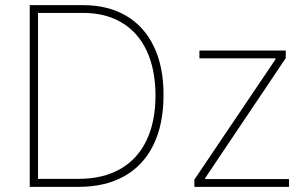

<svg xmlns="http://www.w3.org/2000/svg" viewBox="-20 -727 1193 747"><path d="M95.7 0V-707H302.7Q400.9 -707 471.4 -665.3Q542 -623.5 579.3 -544.7Q616.7 -465.8 616.2 -356.4Q616.2 -244.1 577.4 -164.1Q538.6 -84 464.4 -42Q390.1 0 286.1 0ZM286.1 -31.2Q381.3 -31.2 448.5 -69.8Q515.6 -108.4 550.3 -181.4Q585 -254.4 585 -356.4Q584.5 -456.5 551.3 -528.3Q518.1 -600.1 454.8 -638.4Q391.6 -676.8 302.7 -676.8H127.9V-31.2ZM736.3 -28.3 1051.8 -496.1V-500H755.9V-530.3H1091.8V-501L778.3 -34.2V-30.3H1104.5V0H736.3Z"/></svg>

Font: Pretendard Std Thin
Style: Regular
Weight: 100
Designer: Base glyphs from Inter by Rasmus Andersson; Hangeul glyphs from Noto Sans CJK(Source Han Sans) by Jang Soo-young and Kan
Foundry: Kil Hyung-jin
Version: Version 1.309